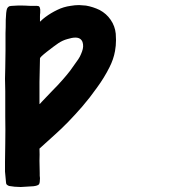

<svg xmlns="http://www.w3.org/2000/svg" viewBox="-22 -743 762 767"><path d="M159.2 -674.8Q181.6 -691.4 206.1 -703.1Q231.4 -715.8 260.7 -719.7Q277.3 -722.7 293.9 -722.7Q307.6 -721.7 321.3 -720.7Q349.6 -715.8 376 -703.1Q403.3 -688.5 419.9 -664.1Q437.5 -638.7 440.4 -608.4Q441.4 -595.7 441.4 -583Q441.4 -560.5 437.5 -539.1Q431.6 -505.9 415 -473.6Q394.5 -432.6 365.2 -392.6Q336.9 -352.5 306.6 -317.4Q249 -251 197.3 -205.1Q146.5 -159.2 135.7 -149.4Q136.7 -126 135.7 -100.6Q135.7 -75.2 136.7 -51.8Q136.7 -45.9 136.7 -41Q137.7 -36.1 137.7 -31.2Q137.7 -12.7 133.8 -6.8Q128.9 -1 111.3 1Q85.9 2.9 63.5 3.9Q60.5 3.9 57.6 3.9Q37.1 3.9 14.6 0Q8.8 -2 5.9 -4.9Q2 -7.8 2 -14.6Q1 -25.4 0 -36.1Q-1 -46.9 -2 -57.6Q-2 -77.1 -2 -96.7Q-2 -131.8 -1 -168Q0 -225.6 -1 -278.3Q-1 -280.3 -1 -310.5Q-1 -340.8 -1 -378.9Q-2 -404.3 -2 -428.7Q-1 -453.1 -1 -471.7Q0 -505.9 0 -541Q0 -576.2 0 -610.4Q1 -630.9 1 -664.1Q2 -696.3 5.9 -708Q8.8 -714.8 14.6 -717.8Q21.5 -719.7 28.3 -719.7Q50.8 -721.7 76.2 -720.7Q100.6 -718.8 123 -719.7Q131.8 -719.7 134.8 -716.8Q137.7 -713.9 138.7 -705.1Q138.7 -697.3 138.7 -691.4Q137.7 -686.5 137.7 -678.7Q137.7 -673.8 137.7 -668.9Q137.7 -664.1 137.7 -656.2Q137.7 -656.2 137.7 -656.2Q144.5 -662.1 149.4 -667Q154.3 -670.9 159.2 -674.8ZM143.6 -335Q165 -357.4 186.5 -379.9Q209 -402.3 229.5 -425.8Q244.1 -442.4 257.8 -460Q271.5 -478.5 284.2 -497.1Q291 -505.9 296.9 -516.6Q301.8 -526.4 305.7 -537.1Q313.5 -557.6 307.6 -575.2Q300.8 -592.8 279.3 -592.8Q265.6 -592.8 247.1 -586.9Q228.5 -582 210.9 -570.3Q192.4 -557.6 165 -536.1Q137.7 -514.6 137.7 -509.8Q137.7 -488.3 136.7 -462.9Q135.7 -436.5 135.7 -415Q135.7 -394.5 135.7 -372.1Q135.7 -350.6 135.7 -327.1Q135.7 -327.1 135.7 -327.1Q138.7 -330.1 140.6 -331.1Q142.6 -333 143.6 -335Z"/></svg>

Font: KARPATY Font
Style: Regular
Weight: 400
Designer: Inna Sieryk
Version: Version 1.1